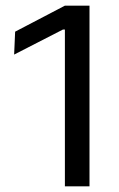

<svg xmlns="http://www.w3.org/2000/svg" viewBox="-20 -659 422 679"><path d="M209.5 0V-554.5H202.5L30 -466L33.5 -547L209.5 -639H296.5V0Z"/></svg>

Font: Anek Gujarati SemiExpanded
Style: Regular
Weight: 400
Width: 6
Designer: Mrunmayee Ghaisas (Gujarati), Yesha Goshar (Latin)
Foundry: Ek Type
Version: Version 1.003